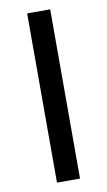

<svg xmlns="http://www.w3.org/2000/svg" viewBox="-83 -758 446 800"><g transform="rotate(-10 140.0 -358.0)"><path d="M189 0H91.5V-716H189Z"/></g></svg>

Font: Verano Sans
Style: Regular
Weight: 400
Designer: Lukasz Dziedzic with Adam Twardoch and Botio Nikoltchev
Foundry: tyPoland Lukasz Dziedzic
Version: Version 3.001;December 28, 2019;FontCreator 12.0.0.2547 64-b